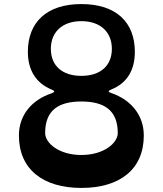

<svg xmlns="http://www.w3.org/2000/svg" viewBox="-20 -910 800 944"><path d="M380 14C570 14 687 -78 687 -244C687 -345 623 -419 529 -452C510 -458 510 -463 527 -470C607 -502 643 -568 643 -655C643 -801 551 -890 380 -890C210 -890 117 -801 117 -655C117 -568 155 -502 233 -470C251 -463 251 -458 233 -451C137 -419 73 -345 73 -244C73 -78 191 14 380 14ZM380 -537C286 -537 230 -587 230 -670C230 -752 286 -806 380 -806C474 -806 530 -752 530 -670C530 -587 474 -537 380 -537ZM380 -148C269 -148 202 -207 202 -256C202 -369 269 -411 380 -411C491 -411 559 -369 559 -256C559 -207 491 -148 380 -148Z"/></svg>

Font: OpenDyslexic3
Style: Regular
Weight: 400
Designer: Abelardo Gonzalez
Version: Version 3.001;PS 003.001;hotconv 1.0.88;makeotf.lib2.5.64775